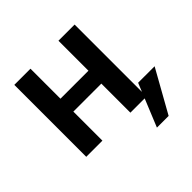

<svg xmlns="http://www.w3.org/2000/svg" viewBox="-174 -686 997 997"><g transform="rotate(-45 324.5 -187.5)"><path d="M508.3 0V-528.3H389.6V-308.1H184.1V-528.3H65.4V0H184.1V-213.4H389.6V0ZM432.1 152.3H518.1L648.9 -81.5H527.8Z"/></g></svg>

Font: FAU Chimera Medium
Style: Regular
Weight: 500
Version: Version 1.002;hotconv 1.0.117;makeotfexe 2.5.65602